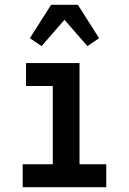

<svg xmlns="http://www.w3.org/2000/svg" viewBox="-20 -784 540 804"><path d="M75 0V-96H201V-424H89V-520H313V-96H425V0ZM154 -591 105 -624 194 -764H306L395 -624L346 -591L250 -701Z"/></svg>

Font: Iosevka Curly
Style: Bold
Weight: 700
Monospace: yes
Designer: Belleve Invis
Foundry: Belleve Invis
Version: Version 22.1.2; ttfautohint (v1.8.4)